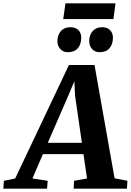

<svg xmlns="http://www.w3.org/2000/svg" viewBox="-96 -1137 788 1157"><path d="M-76 0 -72.5 -47.5 -4.5 -61.5 319.5 -745.5H473.5L594.5 -62.5L672 -47.5L669 0H348L350 -47.5L428.5 -61.5L407 -208H162.5L99.5 -61.5L191.5 -47.5L187.5 0ZM192 -276.5H397.5L356.5 -559L352 -647L317 -564ZM312 -822.5Q284.5 -822.5 267 -842Q249.5 -861.5 250 -891Q251 -928.5 272 -950.8Q293 -973 327.5 -973Q361 -973 377.8 -954.2Q394.5 -935.5 393.5 -908Q393 -870 372.8 -846.2Q352.5 -822.5 312 -822.5ZM503.5 -822.5Q476 -822.5 458.5 -842Q441 -861.5 441.5 -891Q442.5 -928.5 463.5 -950.8Q484.5 -973 519 -973Q551.5 -973 568.5 -954.2Q585.5 -935.5 584.5 -908Q584 -870 563.8 -846.2Q543.5 -822.5 503.5 -822.5ZM298.5 -1117H600L587.5 -1022H285Z"/></svg>

Font: Merriweather 24pt ExtraBold
Style: Italic
Weight: 800
Italic angle: -7.8°
Version: Version 2.101